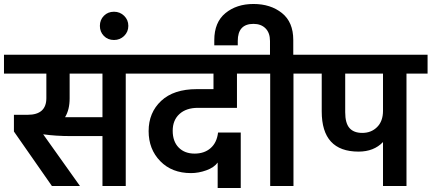

<svg xmlns="http://www.w3.org/2000/svg" viewBox="-47 -935 2169 965"><path d="M280 -346H468V-565H303V-440Q303 -384 280 -346ZM691 -660V-565H585V0H468V-251H311Q233 -251 170 -260L355 0H214L23 -274V-358H92Q186 -358 186 -442V-565H-27V-660Z M526 -876Q556 -876 577 -855.5Q598 -835 598 -805Q598 -775 577 -754.5Q556 -734 526 -734Q495 -734 475 -754.5Q455 -775 455 -805Q455 -835 475 -855.5Q495 -876 526 -876Z M637 -660H1259V-565H1144V-393H948Q889 -393 855 -362Q821 -331 821 -278Q821 -224 851 -193.5Q881 -163 931 -163Q980 -163 1011.5 -190.5Q1043 -218 1049 -269H1163V10H1047V-118Q1029 -93 990 -79Q951 -65 913 -65Q817 -65 758.5 -125Q700 -185 700 -276Q700 -369 763 -428Q826 -487 942 -487H1026V-565H637Z M1427 -660H1534V-565H1428V0H1311V-565H1205V-660H1310V-729Q1310 -770 1287.5 -792.5Q1265 -815 1227 -815Q1148 -815 1148 -729V-707H1030V-733Q1030 -823 1086 -869Q1142 -915 1227 -915Q1313 -915 1370 -869.5Q1427 -824 1427 -734Z M1878 -378V-565H1688V-371Q1688 -316 1709.5 -291.5Q1731 -267 1774 -267Q1819 -267 1848.5 -296.5Q1878 -326 1878 -378ZM2102 -660V-565H1996V0H1878V-221Q1832 -173 1755 -173Q1570 -173 1570 -375V-565H1480V-660Z"/></svg>

Font: Hind SemiBold
Style: Regular
Weight: 600
Designer: Manushi Parikh, Satya Rajpurohit
Foundry: Indian Type Foundry
Version: Version 2.001;PS 1.0;hotconv 1.0.79;makeotf.lib2.5.61930; tt